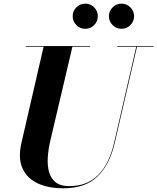

<svg xmlns="http://www.w3.org/2000/svg" viewBox="-20 -998 846 1033"><path d="M566 -910.9Q566 -938.6 585.9 -958.5Q605.8 -978.4 633.9 -978.4Q661.6 -978.4 681.5 -958.5Q701.4 -938.6 701.4 -910.9Q701.4 -882.8 681.5 -862.9Q661.6 -843 633.9 -843Q605.8 -843 585.9 -862.9Q566 -882.8 566 -910.9ZM371 -910.9Q371 -938.6 390.9 -958.5Q410.8 -978.4 438.9 -978.4Q466.6 -978.4 486.5 -958.5Q506.4 -938.6 506.4 -910.9Q506.4 -882.8 486.5 -862.9Q466.6 -843 438.9 -843Q410.8 -843 390.9 -862.9Q371 -882.8 371 -910.9ZM120.5 -750H465.5V-746.5H369.5L250.5 -240Q239.5 -193 237 -149.5Q234.5 -106 244.2 -71.5Q254 -37 280 -16.8Q306 3.5 352.5 3.5Q448 3.5 507.8 -56Q567.5 -115.5 594 -230L713 -746.5H610.5V-750H806.5V-746.5H717L597.5 -230Q570.5 -112.5 504.8 -48.8Q439 15 320.5 15Q239 15 181.8 -12Q124.5 -39 100.5 -93.5Q76.5 -148 95.5 -230L214.5 -746.5H120.5Z"/></svg>

Font: Bodoni* 48pt
Style: Bold Italic
Weight: 700
Italic angle: -13°
Version: Version 2.3